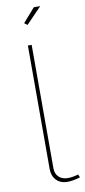

<svg xmlns="http://www.w3.org/2000/svg" viewBox="-102 -958 442 1000"><g transform="rotate(-10 119.0 -458.0)"><path d="M107 -836 91 -848 155 -921H189ZM90 -730H110V-77Q110 -48 128 -31Q146 -14 176 -14Q200 -14 231 -23L238 -7Q202 5 169 5Q134 5 112 -17.5Q90 -40 90 -77Z"/></g></svg>

Font: Raleway-v4020 Thin
Style: Regular
Weight: 250
Designer: Matt McInerney, Pablo Impallari, Rodrigo Fuenzalida
Foundry: Matt McInerney, Pablo Impallari, Rodrigo Fuenzalida
Version: Version 4.020;PS 004.020;hotconv 1.0.88;makeotf.lib2.5.64775